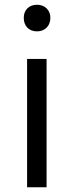

<svg xmlns="http://www.w3.org/2000/svg" viewBox="-20 -788 309 808"><path d="M94 0H176V-540H94ZM136 -656C168 -656 192 -678 192 -713C192 -746 168 -768 136 -768C102 -768 80 -746 80 -713C80 -678 102 -656 136 -656Z"/></svg>

Font: Noto Sans CJK HK DemiLight
Style: Regular
Weight: 350
Designer: Ryoko NISHIZUKA 西塚涼子 (kana, bopomofo & ideographs); Paul D. Hunt (Latin, Greek & Cyrillic); Sandoll Communications 산돌커뮤니
Foundry: Adobe
Version: Version 2.004;hotconv 1.0.118;makeotfexe 2.5.65603